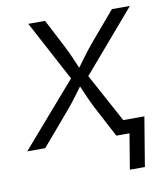

<svg xmlns="http://www.w3.org/2000/svg" viewBox="-95 -613 725 836"><g transform="rotate(-10 267.5 -195.0)"><path d="M-14.6 0 250.5 -305.2 241.7 -254.9 86.4 -545.9H160.6L224.1 -423.3Q242.7 -387.7 255.9 -355.5Q269 -323.2 284.2 -292.5H250Q275.4 -323.2 298.3 -355.5Q321.3 -387.7 351.6 -423.3L456.1 -545.9H535.6L283.2 -252L291 -300.8L454.1 0H379.4L304.7 -141.6Q287.6 -175.8 274.9 -206.3Q262.2 -236.8 248 -265.6H282.7Q258.8 -236.8 237.1 -206.3Q215.3 -175.8 186 -141.6L64.9 0ZM411.6 156.2 437.5 0H395.5L405.8 -61.5H514.2L478 156.2Z"/></g></svg>

Font: Inter Light
Style: Italic
Weight: 300
Italic angle: -9.3988°
Designer: Rasmus Andersson
Foundry: rsms
Version: Version 4.001;git-66647c0bb